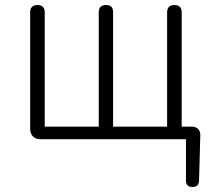

<svg xmlns="http://www.w3.org/2000/svg" viewBox="-20 -554 843 764"><path d="M100 -267V-41C100 -16 116 0 141 0H410H720V165C720 182 729 190 746 190C762 190 771 182 772 166L777 -14V-17C777 -37 764 -50 744 -50H703V-505C703 -524 693 -534 674 -534C655 -534 645 -524 645 -505V-50H430V-506C430 -525 421 -534 402 -534C383 -534 373 -525 373 -506V-50H158V-505C158 -524 148 -534 129 -534C110 -534 100 -524 100 -505Z"/></svg>

Font: GenSenRounded2 TW L
Style: Regular
Weight: 300
Version: Version 2.100;PS 2.1;hotconv 16.6.51;makeotf.lib2.5.65220 DE